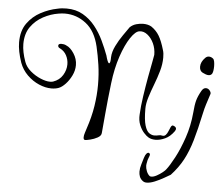

<svg xmlns="http://www.w3.org/2000/svg" viewBox="-56 -653 1119 963"><g transform="rotate(5 503.5 -171.5)"><path d="M835 -23Q815 5 789.5 16.5Q764 28 742 28Q721 28 707 20Q696 14 682.5 -1Q669 -16 659.5 -39Q650 -62 652 -92Q654 -133 661.5 -183.5Q669 -234 677.5 -281Q686 -328 692.5 -360Q699 -392 699 -396Q699 -427 687 -453Q675 -479 655.5 -494.5Q636 -510 615 -507Q595 -505 570.5 -468.5Q546 -432 525.5 -371.5Q505 -311 496 -235Q486 -151 480 -82Q474 -13 471 18Q470 32 452.5 41.5Q435 51 416 55.5Q397 60 391 60Q382 60 382 47Q382 37 386.5 23.5Q391 10 393 3Q414 -59 422.5 -114.5Q431 -170 431 -221Q431 -274 424 -321.5Q417 -369 407 -412Q389 -489 341.5 -526Q294 -563 235 -563Q220 -563 203 -560Q164 -554 126.5 -534Q89 -514 64.5 -479.5Q40 -445 40 -393Q40 -354 58 -304Q67 -279 90.5 -259Q114 -239 141.5 -227.5Q169 -216 189 -216Q194 -216 198 -216.5Q202 -217 205 -218Q237 -229 253 -255.5Q269 -282 269 -310Q269 -334 258 -355Q247 -376 225 -387Q215 -391 215 -400Q215 -410 231 -410Q236 -410 242.5 -409Q249 -408 256 -404Q276 -396 294 -368.5Q312 -341 312 -310Q312 -283 299.5 -257.5Q287 -232 269.5 -213.5Q252 -195 236 -189Q220 -183 199 -183Q169 -183 136.5 -197Q104 -211 77.5 -237Q51 -263 38 -298Q28 -327 23 -352.5Q18 -378 18 -400Q18 -458 45 -495.5Q72 -533 112.5 -554.5Q153 -576 195 -584Q207 -587 219 -588Q231 -589 241 -589Q288 -589 323.5 -568.5Q359 -548 385 -515.5Q411 -483 429 -445Q447 -407 460 -372Q464 -356 468.5 -345Q473 -334 477 -334Q484 -334 484 -365Q485 -392 500 -422.5Q515 -453 534 -480Q553 -507 564 -523Q578 -536 596 -541Q614 -546 630 -546Q655 -546 672 -536Q697 -519 712 -494Q727 -469 740 -424Q743 -415 744 -405.5Q745 -396 745 -386Q745 -353 735 -318Q725 -283 711.5 -248Q698 -213 688 -181Q678 -149 678 -123Q678 -67 686.5 -39Q695 -11 708 -2Q721 7 734 7Q745 7 755 4.5Q765 2 772 4Q784 7 791.5 -1Q799 -9 803.5 -21Q808 -33 812.5 -42Q817 -51 823 -51Q840 -46 840 -35Q840 -31 835 -23ZM994 -324Q988 -318 979 -318Q972 -318 964 -321Q956 -324 948 -328Q933 -336 933 -357Q933 -381 955 -403Q963 -411 973 -411Q984 -411 994 -403Q999 -399 1001 -388Q1003 -377 1003 -365Q1003 -352 1001 -340.5Q999 -329 994 -324ZM996 -222Q986 -191 979.5 -171Q973 -151 967 -123Q950 -43 933.5 13.5Q917 70 894 113Q871 156 834 196Q822 203 801 215Q780 227 757 236.5Q734 246 716 246Q705 246 697 240Q685 231 680.5 219Q676 207 676 194Q676 176 682 157.5Q688 139 692 124Q697 108 702.5 102Q708 96 712 96Q718 96 721 103Q721 110 716 120.5Q711 131 708 151Q708 153 707.5 155.5Q707 158 707 161Q707 174 713 189Q719 204 729 212Q733 214 737 214Q749 214 764.5 205.5Q780 197 793 186.5Q806 176 809 171Q825 151 848.5 107Q872 63 892.5 3Q913 -57 919 -124Q922 -163 928 -185.5Q934 -208 950 -236Q959 -252 972 -252Q984 -252 992 -241Q1000 -230 996 -222Z"/></g></svg>

Font: Ingrid Darling
Style: Regular
Weight: 400
Designer: Robert E. Leuschke
Foundry: Robert E. Leuschke
Version: Version 1.010; ttfautohint (v1.8.3)